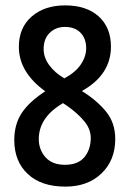

<svg xmlns="http://www.w3.org/2000/svg" viewBox="-20 -681 481 713"><path d="M222 -661Q301 -661 346.5 -620Q392 -579 392 -508Q392 -403 284 -343Q339 -309 373.5 -267Q408 -225 408 -165Q408 -86 357 -37Q306 12 223 12Q133 12 83 -35Q33 -82 33 -161Q33 -219 60.5 -261Q88 -303 148 -342Q50 -413 50 -507Q50 -578 97.5 -619.5Q145 -661 222 -661ZM221 -581Q187 -581 164.5 -559Q142 -537 142 -499Q142 -468 162.5 -439.5Q183 -411 219 -390Q260 -412 280 -441.5Q300 -471 300 -502Q300 -538 279 -559.5Q258 -581 221 -581ZM124 -165Q124 -125 149 -97Q174 -69 221 -69Q270 -69 293.5 -97.5Q317 -126 317 -169Q317 -201 294 -229.5Q271 -258 232 -286L214 -298Q168 -271 146 -237.5Q124 -204 124 -165Z"/></svg>

Font: Noto Sans Telugu ExtraCondensed Medium
Style: Regular
Weight: 500
Width: 2
Designer: Jelle Bosma - Monotype Design Team
Foundry: Monotype Imaging Inc.
Version: Version 2.005; ttfautohint (v1.8.4.7-5d5b)